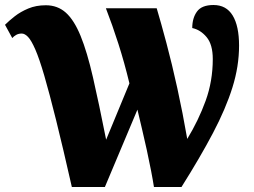

<svg xmlns="http://www.w3.org/2000/svg" viewBox="-32 -747 1013 767"><path d="M255 0Q219 -159 192 -267.5Q165 -376 145 -444.5Q125 -513 109 -549.5Q93 -586 80 -599.5Q67 -613 55 -613Q42 -613 32.5 -607.5Q23 -602 17 -595L-12 -648Q4 -664 27 -682Q50 -700 81 -713Q112 -726 151 -726Q198 -726 231 -696.5Q264 -667 290 -603.5Q316 -540 339.5 -437.5Q363 -335 392 -189L485 -414Q465 -497 441 -572Q417 -647 391 -714H594Q611 -657 633 -574.5Q655 -492 676.5 -394Q698 -296 716 -192Q761 -266 789.5 -344.5Q818 -423 818 -511Q818 -569 793.5 -598.5Q769 -628 736 -635Q736 -675 755 -701Q774 -727 821 -727Q872 -727 897.5 -685Q923 -643 923 -565Q923 -482 896.5 -397.5Q870 -313 819 -216Q768 -119 693 0H583Q579 -26 571.5 -65Q564 -104 554.5 -147.5Q545 -191 535 -233Q525 -275 517 -309L387 0Z"/></svg>

Font: Noto Serif SemiCondensed Black
Style: Regular
Weight: 900
Width: 4
Designer: Monotype Design Team
Foundry: Monotype Imaging Inc.
Version: Version 2.014; ttfautohint (v1.8.4.7-5d5b)